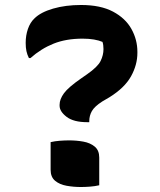

<svg xmlns="http://www.w3.org/2000/svg" viewBox="-20 -740 640 770"><path d="M305 -720Q383 -720 433 -693.5Q483 -667 507 -624Q531 -581 531 -532V-528Q531 -480 505.5 -434Q480 -388 419 -350L390 -333Q359 -313 348.5 -294.5Q338 -276 338 -254V-250H330Q275 -250 247 -271.5Q219 -293 219 -316V-320Q219 -342 236.5 -366Q254 -390 306 -426L329 -442Q372 -472 383.5 -495.5Q395 -519 395 -543Q395 -552 394 -559Q393 -566 391 -572Q377 -578 357 -581.5Q337 -585 311 -585Q245 -585 195 -565Q145 -545 102 -507H96Q89 -521 86 -535Q83 -549 83 -568Q83 -598 92 -624Q101 -650 118 -666Q143 -691 193 -705.5Q243 -720 305 -720ZM378 3Q361 7 341 8.5Q321 10 304 10Q275 10 247 5Q219 0 201 -15Q183 -30 183 -59V-170Q200 -174 220 -175.5Q240 -177 257 -177Q287 -177 314.5 -172Q342 -167 360 -152Q378 -137 378 -108Z"/></svg>

Font: Recursive Sn Csl St
Style: Bold
Weight: 700
Version: Version 1.079;hotconv 1.0.112;makeotfexe 2.5.65598; ttfautoh